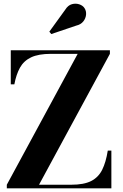

<svg xmlns="http://www.w3.org/2000/svg" viewBox="-20 -1023 666 1043"><path d="M17 0V-19.5L402 -730.5H257Q189 -730.5 149 -711.5Q109 -692.5 88.5 -655.5Q68 -618.5 58 -565H38.5V-750H577V-730.5L192 -19.5H367Q435.5 -19.5 475 -39.5Q514.5 -59.5 535 -100.5Q555.5 -141.5 565.5 -205H585V0ZM258.5 -838 248 -851 334.5 -970.5Q349.5 -994.5 370.5 -1000.2Q391.5 -1006 410.8 -999.5Q430 -993 439 -979Q449.5 -963 447.5 -942.8Q445.5 -922.5 432 -906Q418.5 -889.5 394.5 -884Z"/></svg>

Font: Bodoni Moda
Style: Bold
Weight: 700
Designer: Owen Earl
Foundry: indestructible type
Version: Version 2.005